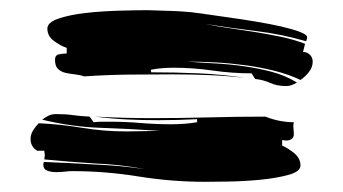

<svg xmlns="http://www.w3.org/2000/svg" viewBox="-20 -539 674 377"><path d="M575 -437Q583 -437 588.5 -431.5Q594 -426 594 -418Q594 -407 586.5 -397.5Q579 -388 570 -382Q547 -393 519 -400Q491 -407 461 -411Q431 -415 402 -416.5Q373 -418 348 -418Q374 -416 402 -414.5Q430 -413 458.5 -409Q487 -405 513.5 -398Q540 -391 563 -377Q552 -370 542 -370Q524 -370 511 -376Q498 -382 481 -384L474 -395Q436 -395 397.5 -400.5Q359 -406 321 -406Q296 -406 276 -402L277 -397Q324 -397 370 -395Q416 -393 462 -386Q427 -390 391 -391.5Q355 -393 319 -393Q275 -393 232 -392.5Q189 -392 145 -389Q137 -392 127 -393Q117 -394 108.5 -396Q100 -398 94 -403.5Q88 -409 88 -422Q88 -431 96.5 -432.5Q105 -434 111 -434V-445Q99 -449 86 -458.5Q73 -468 73 -483Q73 -495 95 -502.5Q117 -510 148 -513.5Q179 -517 213 -518Q247 -519 270 -519Q301 -518 317.5 -517.5Q334 -517 356 -515Q365 -514 385.5 -511Q406 -508 431 -504.5Q456 -501 483 -496.5Q510 -492 532 -487Q554 -482 568.5 -476.5Q583 -471 583 -466Q583 -462 581 -458Q533 -472 483 -478Q433 -484 383 -492Q407 -487 432 -483.5Q457 -480 481.5 -476Q506 -472 530.5 -467Q555 -462 579 -453ZM534 -253Q546 -248 558 -238Q570 -228 570 -214Q570 -202 546 -195.5Q522 -189 490.5 -186Q459 -183 428 -182.5Q397 -182 383 -182Q317 -182 252 -192.5Q187 -203 121 -203Q116 -203 107.5 -202Q99 -201 91 -201Q80 -201 72.5 -204Q65 -207 65 -216L66 -221Q117 -219 166 -216Q215 -214 264 -207Q216 -216 167 -218Q118 -221 67 -226Q67 -228 67.5 -230Q68 -232 68 -234Q68 -236 67.5 -238.5Q67 -241 67 -243H53Q40 -251 40 -266Q40 -275 45 -283Q50 -291 56 -297Q99 -295 141.5 -288Q184 -281 227 -281H233L294 -282Q236 -286 178 -288Q120 -290 63 -304Q69 -309 75.5 -312Q82 -315 90 -315Q109 -315 123 -313Q137 -311 156 -310L164 -299Q172 -300 180 -300H197Q226 -300 256 -297.5Q286 -295 316 -295Q344 -295 367 -299V-305Q347 -304 328.5 -303.5Q310 -303 291 -303Q259 -303 228.5 -304.5Q198 -306 167 -310Q222 -307 278 -307Q334 -307 389.5 -308.5Q445 -310 501 -310Q529 -299 557 -299Q556 -296 556 -291Q556 -287 556.5 -283.5Q557 -280 557 -276Q557 -269 552.5 -266Q548 -263 542 -263L534 -264Z"/></svg>

Font: Finger Paint
Style: Regular
Weight: 400
Designer: Ralph du Carrois
Foundry: Ralph du Carrois
Version: Version 1.001